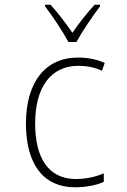

<svg xmlns="http://www.w3.org/2000/svg" viewBox="-20 -784 540 814"><path d="M270 -606H304C328 -650 372 -715 404 -757V-764H381C345 -724 315 -686 287 -645C260 -684 225 -731 194 -764H171V-757C201 -719 245 -652 270 -606ZM299 10C345 10 390 1 420 -13V-49C386 -34 342 -25 302 -25C181 -25 129 -121 129 -260C129 -416 197 -505 312 -505C346 -505 382 -499 412 -484L424 -517C392 -532 354 -540 310 -540C175 -540 90 -439 90 -260C90 -94 159 10 299 10Z"/></svg>

Font: Noto Sans Mono ExtraCondensed ExtraLight
Style: Regular
Weight: 200
Width: 2
Designer: Monotype Design Team
Foundry: Monotype Imaging Inc.
Version: Version 2.014